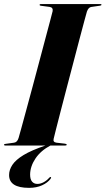

<svg xmlns="http://www.w3.org/2000/svg" viewBox="-37 -720 522 950"><path d="M228.5 -33.5Q224 -16.5 242.5 -14L285 -9Q293 -7.5 293 -4Q293 0 286 0H212.5Q164.5 25.5 138.5 64.2Q112.5 103 112 143.5Q112 167.5 121.8 178.8Q131.5 190 148 190Q164 190 180 181Q196 172 206.5 159.5Q211 154.5 215 156.5Q217.5 158.5 213 165Q199 184 171.2 196.8Q143.5 209.5 107 209.5Q7.5 209.5 8 145.5Q8 120.5 24.2 95.8Q40.5 71 79.5 47.2Q118.5 23.5 188 0H-11Q-17 0 -17 -3.5Q-17 -7.5 -10.5 -8L32.5 -14Q48.5 -16 55 -37.5Q58.5 -49.5 68.8 -86.8Q79 -124 93.5 -177.5Q108 -231 124.5 -292.2Q141 -353.5 157.2 -414.8Q173.5 -476 187.5 -528.8Q201.5 -581.5 211.2 -617.8Q221 -654 223.5 -665Q226.5 -683.5 207.5 -686L165.5 -691.5Q159 -692 159 -696Q159 -700 165.5 -700H459.5Q465 -700 465 -697Q465 -693 458.5 -692L414 -685.5Q400.5 -683.5 393 -662.5Q390 -652 380.2 -616Q370.5 -580 356.5 -527Q342.5 -474 326.5 -412.5Q310.5 -351 294.2 -289.5Q278 -228 264.2 -174.2Q250.5 -120.5 240.8 -83Q231 -45.5 228.5 -33.5Z"/></svg>

Font: Fraunces 144pt
Style: Bold Italic
Weight: 700
Italic angle: -16°
Version: Version 1.000;[b76b70a41]